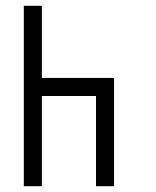

<svg xmlns="http://www.w3.org/2000/svg" viewBox="-20 -645 540 665"><path d="M62.5 -625Q62.5 -625 62.5 0H125V-312.5H312.5V0H375Q375 0 375 -375H125Q125 -375 125 -625Z"/></svg>

Font: UnifontExMono
Style: Regular
Weight: 500
Version: Version 15.0.06